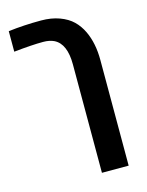

<svg xmlns="http://www.w3.org/2000/svg" viewBox="-129 -719 793 1037"><g transform="rotate(-15 267.0 -200.0)"><path d="M204.1 -639.6Q261.7 -639.6 306.6 -623Q351.6 -606.4 379.6 -579.1Q407.7 -551.8 425.8 -513.7Q458.5 -444.8 458.5 -351.1V240.2H309.1V-366.2Q309.1 -481 246.1 -512.7Q220.7 -524.9 185.1 -524.9Q123 -524.9 21 -514.2V-628.9Q107.9 -639.6 204.1 -639.6Z"/></g></svg>

Font: Open Sans Hebrew
Style: Bold
Weight: 700
Foundry: Ascender Corporation, Yanek Iontef
Version: Version 2.001;PS 002.001;hotconv 1.0.70;makeotf.lib2.5.58329